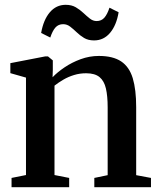

<svg xmlns="http://www.w3.org/2000/svg" viewBox="-20 -778 662 798"><path d="M88 -50.5V-455.5L23 -474V-515.5L167.5 -543.5H179.5L199.5 -527V-487.5L198.5 -457Q218.5 -478 248.5 -498.2Q278.5 -518.5 315.2 -532Q352 -545.5 391 -545.5Q449.5 -545.5 483.5 -522.8Q517.5 -500 531.8 -452.8Q546 -405.5 546 -333V-50L607.5 -38.5V0H372V-38.5L427.5 -50V-331.5Q427.5 -379 420.2 -410.2Q413 -441.5 393.8 -457.5Q374.5 -473.5 338 -473.5Q311.5 -473.5 287.8 -466.2Q264 -459 243.5 -447Q223 -435 206.5 -422V-50.5L267.5 -38.5V0H28V-38.5ZM151 -641Q160.5 -695.5 187 -726.8Q213.5 -758 253 -758Q277.5 -758 295 -747.8Q312.5 -737.5 326.5 -724.2Q340.5 -711 353.5 -700.8Q366.5 -690.5 381.5 -690.5Q401.5 -690.5 413.8 -704.5Q426 -718.5 435 -746L473 -727Q464 -673 437.5 -641.5Q411 -610 371 -610Q346.5 -610 329.5 -620.2Q312.5 -630.5 298.8 -643.8Q285 -657 271.8 -667.2Q258.5 -677.5 242.5 -677.5Q222.5 -677.5 210.2 -663.5Q198 -649.5 189 -622Z"/></svg>

Font: Merriweather 72pt SemiBold
Style: Regular
Weight: 600
Version: Version 2.100